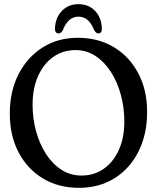

<svg xmlns="http://www.w3.org/2000/svg" viewBox="-20 -891 758 922"><path d="M353.5 -709.5Q452.5 -709.5 527.5 -664Q602.5 -618.5 644.5 -538.2Q686.5 -458 686.5 -353.5Q686.5 -245.5 645 -163.2Q603.5 -81 529.8 -35Q456 11 359.5 11Q261 11 186.2 -34Q111.5 -79 69.2 -159.5Q27 -240 27 -345.5Q27 -452.5 69 -534.5Q111 -616.5 184.5 -663Q258 -709.5 353.5 -709.5ZM577 -307.5Q577 -373.5 560.5 -435Q544 -496.5 513 -545Q482 -593.5 439 -622Q396 -650.5 343 -650.5Q282 -650.5 235.5 -617.5Q189 -584.5 162.8 -525.5Q136.5 -466.5 136.5 -388Q136.5 -322.5 153 -261.5Q169.5 -200.5 200.5 -152.2Q231.5 -104 274.8 -76Q318 -48 371.5 -48Q432 -48 478.2 -80.5Q524.5 -113 550.8 -171.2Q577 -229.5 577 -307.5ZM357 -811Q306.5 -811 282 -746.5Q273 -730.5 262 -730.5Q242.5 -730.5 244 -757Q247 -808 278 -839.5Q309 -871 357 -871Q405 -871 435.8 -839.5Q466.5 -808 469 -757Q471 -730.5 451.5 -730.5Q441.5 -730.5 432 -746.5Q407 -811 357 -811Z"/></svg>

Font: Fraunces 144pt SuperSoft
Style: Regular
Weight: 400
Version: Version 1.000;[b76b70a41]